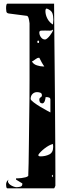

<svg xmlns="http://www.w3.org/2000/svg" viewBox="-20 -833 427 1040"><path d="M280 173Q279 176 276.5 181.5Q274 187 273 187H20Q15 187 14 178.5Q13 170 13 167Q13 149 27 140Q21 148 24.5 155.5Q28 163 36 168.5Q44 174 53.5 177.5Q63 181 69 181Q78 181 89.5 178.5Q101 176 101 163Q101 160 100 160L67 140V133Q68 133 76.5 133Q85 133 96 131.5Q107 130 117.5 127.5Q128 125 133 120Q134 98 135 52Q136 6 136.5 -52Q137 -110 138 -173.5Q139 -237 139.5 -295Q140 -353 140 -399Q140 -445 140 -467V-707Q140 -711 137.5 -723.5Q135 -736 133 -740Q133 -741 130.5 -744Q128 -747 127 -747L27 -760Q16 -762 14.5 -770.5Q13 -779 13 -786Q13 -787 13 -791Q13 -795 13.5 -800Q14 -805 15.5 -809Q17 -813 20 -813H273Q273 -786 273.5 -735Q274 -684 274.5 -619Q275 -554 276 -478Q277 -402 277.5 -323.5Q278 -245 278.5 -169Q279 -93 279.5 -27.5Q280 38 280 88.5Q280 139 280 167ZM269 -727Q269 -747 263.5 -762Q258 -777 233 -787Q228 -785 227 -781.5Q226 -778 226 -774Q226 -752 237 -731.5Q248 -711 267 -700ZM267 -673Q261 -667 248.5 -667Q236 -667 224 -667.5Q212 -668 202.5 -667Q193 -666 193 -657Q193 -643 202 -631Q211 -619 224 -619Q229 -619 236.5 -625.5Q244 -632 250.5 -640.5Q257 -649 262 -657.5Q267 -666 267 -670ZM187 -600Q192 -600 192 -606.5Q192 -613 187 -613Q182 -613 182 -606.5Q182 -600 187 -600ZM220 -473Q212 -484 205.5 -496Q199 -508 193 -520H190Q182 -520 172 -512Q162 -504 153 -500Q161 -485 180 -479Q199 -473 213 -473ZM253 -293Q253 -302 246 -304.5Q239 -307 233 -307H227Q227 -305 226 -299Q225 -293 223 -287Q221 -281 217 -276.5Q213 -272 207 -273Q198 -275 195.5 -281Q193 -287 193 -293Q193 -302 200 -305.5Q207 -309 207 -317Q207 -328 198 -331Q189 -334 181 -334Q166 -334 156 -324Q146 -314 146 -297Q146 -291 162.5 -278.5Q179 -266 199 -254Q219 -242 236 -233Q253 -224 253 -224ZM267 -53Q257 -51 245 -44.5Q233 -38 221.5 -29Q210 -20 200.5 -10.5Q191 -1 187 7Q189 12 192 13Q195 14 199 14Q226 14 247 3.5Q268 -7 268 -37ZM267 113 260 120 267 127Z"/></svg>

Font: Genkaimincho
Style: Regular
Weight: 800
Designer: Dr. Ken Lunde (project architect, glyph set definition & overall production); Masataka HATTORI \u670D \u90E8 \u6B63 \u8C
Foundry: Adobe Systems Incorporated
Version: Version 1.00